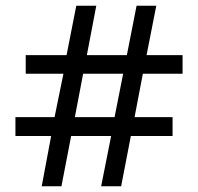

<svg xmlns="http://www.w3.org/2000/svg" viewBox="-20 -652 693 672"><path d="M159 -176H34V-242H171L202 -394H70V-459H213L247 -632H317L284 -459H424L458 -632H527L493 -459H619V-394H480L451 -242H584V-176H438L404 0H334L369 -176H229L195 0H126ZM381 -242 411 -394H271L242 -242Z"/></svg>

Font: hexutamil05
Style: Book
Weight: 400
Designer: Jelle Bosma - Monotype Design Team
Foundry: Monotype Imaging Inc.
Version: Version 2.003